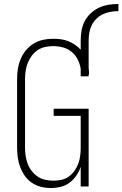

<svg xmlns="http://www.w3.org/2000/svg" viewBox="-20 -938 616 966"><path d="M236 8Q211 8 186.5 2Q162 -4 141 -18Q120 -32 105.5 -52.5Q91 -73 82 -96.5Q73 -120 69.5 -145Q66 -170 66 -195V-540Q66 -566 70 -591.5Q74 -617 84 -641Q94 -665 110.5 -685Q127 -705 149 -718.5Q171 -732 196 -737.5Q221 -743 247 -743Q267 -743 286 -740.5Q305 -738 323 -731Q341 -724 357 -713Q373 -702 386 -688V-735Q386 -760 390.5 -785Q395 -810 406.5 -832Q418 -854 437 -871.5Q456 -889 478.5 -899.5Q501 -910 526 -914Q551 -918 576 -918V-882Q556 -882 536 -878.5Q516 -875 498 -866.5Q480 -858 465.5 -844Q451 -830 442 -812Q433 -794 429.5 -774.5Q426 -755 426 -735V-596Q427 -588 427.5 -581Q428 -574 428 -566Q428 -566 428 -565.5Q428 -565 428 -564H426V-554H386V-592Q382 -617 370.5 -639.5Q359 -662 340 -677.5Q321 -693 296.5 -699.5Q272 -706 247 -706Q227 -706 206.5 -701.5Q186 -697 169 -685.5Q152 -674 139.5 -657Q127 -640 119.5 -621Q112 -602 109 -581.5Q106 -561 106 -540V-195Q106 -174 109 -153.5Q112 -133 119.5 -113.5Q127 -94 140 -77.5Q153 -61 170 -49.5Q187 -38 207.5 -33.5Q228 -29 249 -29Q270 -29 290 -33.5Q310 -38 326.5 -50Q343 -62 355 -79Q367 -96 374 -115Q381 -134 383.5 -154.5Q386 -175 386 -195V-355H250V-391H426V0H386V-99Q378 -75 364 -54.5Q350 -34 330 -19Q310 -4 285.5 2Q261 8 236 8Z"/></svg>

Font: Iosevka Slab Extralight
Style: Regular
Weight: 200
Monospace: yes
Designer: Belleve Invis
Foundry: Belleve Invis
Version: Version 11.1.1; ttfautohint (v1.8.3)